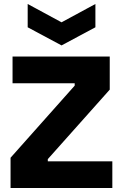

<svg xmlns="http://www.w3.org/2000/svg" viewBox="-20 -944 617 964"><path d="M33 0V-152L355 -514V-526H43V-660H531V-494L220 -145V-134H544V0ZM119 -924 289 -832 459 -924V-807L289 -716L119 -807Z"/></svg>

Font: Bricolage Grotesque 10pt ExtraBold
Style: Regular
Weight: 800
Designer: Mathieu Triay
Foundry: Atelier Triay
Version: Version 1.000; ttfautohint (v1.8.4.7-5d5b);gftools[0.9.32]